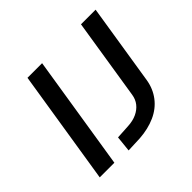

<svg xmlns="http://www.w3.org/2000/svg" viewBox="-166 -906 1114 1114"><g transform="rotate(-45 391.5 -348.5)"><path d="M73 0 185 -705H305L193 0ZM302 8 312 -89 398 -94Q440 -96 471 -110.5Q502 -125 521 -149Q540 -173 545 -206L624 -705H744L665 -207Q655 -145 619.5 -98.5Q584 -52 527 -26.5Q470 -1 398 4Z"/></g></svg>

Font: Nunito Sans 10pt Expanded SemiBold
Style: Italic
Weight: 600
Width: 7
Italic angle: -9°
Designer: Vernon Adams
Foundry: Vernon Adams
Version: Version 3.101;gftools[0.9.27]